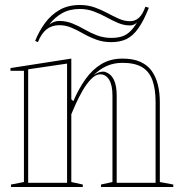

<svg xmlns="http://www.w3.org/2000/svg" viewBox="-20 -750 731 770"><path d="M675 -10V0H385V-10L431 -20V-367Q431 -409 417.5 -430.5Q404 -452 382 -452Q364 -452 345.5 -433Q327 -414 311.5 -387Q296 -360 284 -333.5Q272 -307 266 -292V-20L312 -10V0H24V-10L76 -20V-466H22V-477L266 -515V-352L274 -344Q295 -393 322.5 -432Q350 -471 386.5 -493Q423 -515 471 -515Q515 -515 544 -501.5Q573 -488 589.5 -464Q606 -440 613.5 -408.5Q621 -377 621 -340V-20ZM93 -17H249V-495L93 -472ZM448 -17H604V-340Q604 -392 591.5 -427.5Q579 -463 550 -480.5Q521 -498 471 -498Q437 -498 408.5 -485.5Q380 -473 355 -448Q367 -457 379 -460.5Q391 -464 401 -462Q425 -454 436.5 -430.5Q448 -407 448 -367ZM426 -581Q394 -581 366.5 -591Q339 -601 314.5 -615Q290 -629 266.5 -639Q243 -649 218 -649Q188 -649 167 -632.5Q146 -616 132 -581L121 -586Q136 -624 160 -657Q184 -690 218.5 -710Q253 -730 300 -730Q332 -730 359 -720.5Q386 -711 410 -698Q434 -685 456.5 -675Q479 -665 501 -665Q523 -665 538 -679.5Q553 -694 563 -723L577 -719Q556 -666 534.5 -636Q513 -606 487.5 -593.5Q462 -581 426 -581ZM426 -598Q450 -598 468 -603.5Q486 -609 501 -623Q516 -637 530 -661Q525 -655 517.5 -651.5Q510 -648 501 -648Q477 -648 453.5 -658Q430 -668 406.5 -681Q383 -694 356.5 -704Q330 -714 300 -714Q259 -714 229 -697Q199 -680 177 -651Q186 -658 196 -662Q206 -666 218 -666Q245 -666 270 -656Q295 -646 319 -632Q343 -618 369.5 -608Q396 -598 426 -598Z"/></svg>

Font: Kalnia Glaze Thin SemiBold
Style: Regular
Weight: 600
Version: Version 1.110